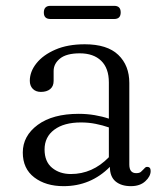

<svg xmlns="http://www.w3.org/2000/svg" viewBox="-20 -626 566 657"><path d="M58 -104Q58 -161 109.2 -198.8Q160.5 -236.5 249.5 -236.5Q277.5 -236.5 304 -232Q330.5 -227.5 352.5 -220V-344Q352.5 -392.5 326.2 -418Q300 -443.5 253 -443.5Q207.5 -443.5 185.5 -425.8Q163.5 -408 163.5 -383V-349Q163.5 -331 151.8 -321.2Q140 -311.5 120 -311.5Q102.5 -311.5 92.2 -322Q82 -332.5 82 -349.5Q82 -381 104.8 -409.5Q127.5 -438 169.5 -456.2Q211.5 -474.5 270 -474.5Q347 -474.5 384.8 -438.2Q422.5 -402 422.5 -342V-63Q422.5 -33.5 446 -33.5Q457 -33.5 462 -37.8Q467 -42 471 -46.5Q474 -50 476.8 -52.5Q479.5 -55 483.5 -55Q495.5 -55 495.5 -41Q495.5 -22.5 477.2 -5.8Q459 11 428 11Q395 11 375.5 -5.2Q356 -21.5 356 -55Q290.5 11 197.5 11Q136.5 11 97.2 -19Q58 -49 58 -104ZM132.5 -114.5Q132.5 -73 158.2 -51.8Q184 -30.5 222.5 -30.5Q296.5 -30.5 352.5 -88V-190Q331 -197.5 307.2 -202.2Q283.5 -207 257 -207Q199 -207 165.8 -182.2Q132.5 -157.5 132.5 -114.5ZM130 -583Q130 -606 152.5 -606H371Q393 -606 393 -583.5Q393 -561 371 -561H152.5Q130 -561 130 -583Z"/></svg>

Font: Fraunces 9pt S050 Light
Style: Regular
Weight: 300
Version: Version 1.000; ttfautohint (v1.8.3)